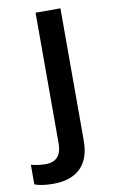

<svg xmlns="http://www.w3.org/2000/svg" viewBox="-147 -587 515 873"><g transform="rotate(-10 110.0 -150.0)"><path d="M26.9 240.2Q-24.9 240.2 -59.1 228V137.2Q-25.9 146 8.8 146Q82 146 82 63V-540H196.8V70.8Q196.8 154.3 153.1 197.3Q109.4 240.2 26.9 240.2Z"/></g></svg>

Font: JBL Sans
Style: Semibold
Weight: 600
Version: Version 1.10